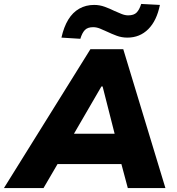

<svg xmlns="http://www.w3.org/2000/svg" viewBox="-63 -955 898 975"><path d="M-43 0 396 -705H563L777 0H586L535 -191L596 -122H186L269 -190L158 0ZM452 -516 290 -237 271 -276H561L529 -237L458 -516ZM345 -758 249 -764Q261 -818 283.5 -855Q306 -892 339.5 -911Q373 -930 415 -930Q443 -930 469 -920.5Q495 -911 517 -900Q537 -891 554.5 -884Q572 -877 588 -877Q617 -877 631 -891.5Q645 -906 654 -935L749 -930Q733 -850 690 -807Q647 -764 584 -764Q555 -764 529.5 -773.5Q504 -783 481 -794Q462 -803 444.5 -810Q427 -817 410 -817Q382 -817 368 -802.5Q354 -788 345 -758Z"/></svg>

Font: Nunito Sans 7pt Black
Style: Italic
Weight: 900
Italic angle: -9°
Version: Version 3.101;gftools[0.9.27]